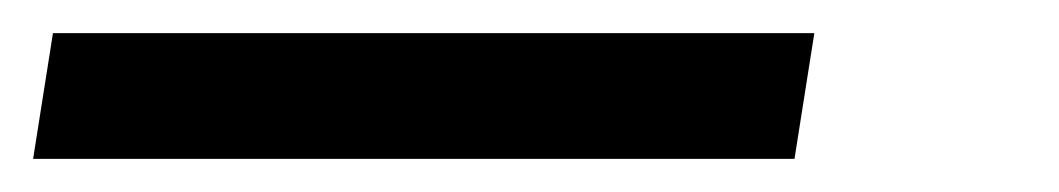

<svg xmlns="http://www.w3.org/2000/svg" viewBox="-20 26 640 116"><path d="M0 122 12 46H472L460 122Z"/></svg>

Font: CommitMono
Style: Italic
Weight: 400
Monospace: yes
Designer: Eigil Nikolajsen
Foundry: Eigil Nikolajsen
Version: Version 1.143